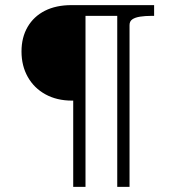

<svg xmlns="http://www.w3.org/2000/svg" viewBox="-20 -730 665 750"><path d="M314 0V-710H259Q199 -710 155.5 -688Q112 -666 88 -625Q64 -584 64 -529Q64 -473 88.5 -429.5Q113 -386 157.5 -361.5Q202 -337 261 -337H266V0ZM474 -710H288V-668H474ZM486 0V-632Q486 -647 497 -654.5Q508 -662 527.5 -665Q547 -668 571 -668H582V-710H438V0Z"/></svg>

Font: Roboto Serif ExtraLight
Style: Regular
Weight: 250
Version: Version 1.007